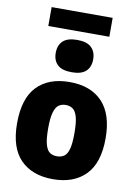

<svg xmlns="http://www.w3.org/2000/svg" viewBox="-103 -1029 778 1106"><g transform="rotate(10 285.5 -476.5)"><path d="M285.5 10.5Q164 10.5 95.5 -59.2Q27 -129 27 -271.5Q27 -417 94.8 -487.2Q162.5 -557.5 285.5 -557.5Q408.5 -557.5 476.5 -486.2Q544.5 -415 544.5 -273Q544.5 -129.5 475.8 -59.5Q407 10.5 285.5 10.5ZM285.5 -123.5Q310.5 -123.5 327.8 -135.5Q345 -147.5 353.8 -179.5Q362.5 -211.5 362.5 -271.5Q362.5 -333 353.5 -365.8Q344.5 -398.5 327.2 -411Q310 -423.5 285.5 -423.5Q261 -423.5 244 -411Q227 -398.5 217.8 -366Q208.5 -333.5 208.5 -273.5Q208.5 -212.5 217.5 -180Q226.5 -147.5 243.5 -135.5Q260.5 -123.5 285.5 -123.5ZM285.5 -615Q229 -615 202.5 -639.8Q176 -664.5 176 -709.5Q176 -754 202.5 -779Q229 -804 285.5 -804Q342 -804 368.5 -779Q395 -754 395 -709.5Q395 -664.5 368.5 -639.8Q342 -615 285.5 -615ZM107 -854V-964.5H464V-854Z"/></g></svg>

Font: Encode Sans SmCnd XBd
Style: Regular
Weight: 800
Width: 4
Designer: Multiple Designers
Foundry: Impallari Type
Version: Version 3.002; ttfautohint (v1.8.3) -l 8 -r 50 -G 200 -x 14 